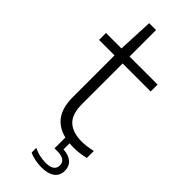

<svg xmlns="http://www.w3.org/2000/svg" viewBox="-301 -776 1017 1017"><g transform="rotate(45 207.0 -268.0)"><path d="M314.5 9.5Q224 9.5 174.5 -35.8Q125 -81 125 -176.5V-489.5H9V-541.5H125L134 -740H185.5V-541.5H395.5V-489.5H185.5V-187.5Q185.5 -109.5 221.5 -76.5Q257.5 -43.5 325.5 -43.5Q359.5 -43.5 405.5 -54V-1.5Q380.5 4.5 359.2 7Q338 9.5 314.5 9.5ZM271 204Q247 204 221.8 199Q196.5 194 178.5 184.5V150Q202 161.5 225 166.2Q248 171 269.5 171Q332.5 171 332.5 127Q332.5 83.5 269 83.5H248.5V-10H286V53.5Q327 56 349.2 75.5Q371.5 95 371.5 128.5Q371.5 165 345 184.5Q318.5 204 271 204Z"/></g></svg>

Font: Encode Sans Expanded Light
Style: Regular
Weight: 300
Width: 7
Designer: Multiple Designers
Foundry: Impallari Type
Version: Version 3.000; ttfautohint (v1.8.3) -l 8 -r 50 -G 200 -x 14 